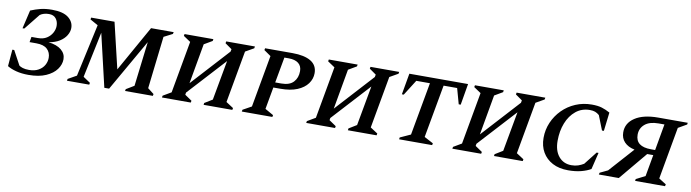

<svg xmlns="http://www.w3.org/2000/svg" viewBox="-30 -1091 5828 1620"><g transform="rotate(10 2884.0 -280.5)"><path d="M302 -528Q256 -528 225 -506L117 -371H102L139 -529Q179 -546 222 -557Q265 -568 322 -568Q416 -568 461.5 -532.5Q507 -497 507 -444Q507 -412 487.5 -380Q468 -348 431 -325Q394 -302 339 -293Q412 -284 450 -252Q488 -220 488 -173Q488 -128 458 -86.5Q428 -45 368 -18.5Q308 8 219 8Q160 8 114 -4Q68 -16 37 -35L49 -178H65L131 -56Q141 -48 162 -41Q183 -34 217 -34Q264 -34 297 -52.5Q330 -71 346.5 -100.5Q363 -130 363 -163Q363 -209 332.5 -237.5Q302 -266 239 -266H181L189 -312H244Q289 -312 319.5 -331.5Q350 -351 366 -380.5Q382 -410 382 -440Q382 -477 362 -502.5Q342 -528 302 -528Z M548 0 551 -16 624 -57 722 -506 654 -544 657 -560H857L950 -168L1170 -560H1364L1360 -544L1286 -506L1234 -57L1287 -16L1284 0H1046L1049 -16L1117 -57L1163 -439L910 4H869L763 -449L681 -57L742 -16L739 0Z M1362 0 1365 -16 1435 -57 1515 -503 1454 -544 1457 -560H1704L1701 -544L1631 -503L1570 -159L1865 -482L1869 -503L1811 -544L1814 -560H2060L2057 -544L1985 -503L1905 -57L1968 -16L1965 0H1719L1721 -16L1788 -57L1850 -398L1555 -76L1552 -57L1612 -16L1609 0Z M2046 0 2049 -16 2123 -57 2203 -503 2144 -544 2147 -560H2382Q2484 -560 2539.5 -526.5Q2595 -493 2595 -425Q2595 -376 2565 -335Q2535 -294 2477 -270Q2419 -246 2333 -246H2273L2239 -57L2311 -16L2308 0ZM2321 -511 2281 -291H2333Q2404 -291 2437.5 -327.5Q2471 -364 2471 -421Q2471 -465 2441.5 -488Q2412 -511 2359 -511Z M2598 0 2601 -16 2671 -57 2751 -503 2690 -544 2693 -560H2940L2937 -544L2867 -503L2806 -159L3101 -482L3105 -503L3047 -544L3050 -560H3296L3293 -544L3221 -503L3141 -57L3204 -16L3201 0H2955L2957 -16L3024 -57L3086 -398L2791 -76L2788 -57L2848 -16L2845 0Z M3394 0 3396 -16 3486 -57 3568 -511H3451L3367 -378H3351L3383 -560H3886L3855 -378H3838L3801 -511H3685L3603 -57L3680 -16L3677 0Z M3850 0 3853 -16 3923 -57 4003 -503 3942 -544 3945 -560H4192L4189 -544L4119 -503L4058 -159L4353 -482L4357 -503L4299 -544L4302 -560H4548L4545 -544L4473 -503L4393 -57L4456 -16L4453 0H4207L4209 -16L4276 -57L4338 -398L4043 -76L4040 -57L4100 -16L4097 0Z M4843 10Q4765 10 4709 -19.5Q4653 -49 4622.5 -101.5Q4592 -154 4592 -224Q4592 -294 4619 -356.5Q4646 -419 4694 -467.5Q4742 -516 4806.5 -543.5Q4871 -571 4945 -571Q4997 -571 5031.5 -560.5Q5066 -550 5102 -530L5083 -370H5067L5018 -494Q5001 -509 4982.5 -516Q4964 -523 4937 -523Q4868 -523 4817.5 -482Q4767 -441 4740 -372.5Q4713 -304 4713 -220Q4713 -135 4754 -86Q4795 -37 4863 -37Q4895 -37 4920 -45.5Q4945 -54 4968 -68L5055 -179H5071L5036 -35Q5002 -15 4953.5 -2.5Q4905 10 4843 10Z M5276 0H5105L5109 -16L5176 -48L5365 -259Q5308 -271 5277 -304Q5246 -337 5246 -386Q5245 -465 5316.5 -512.5Q5388 -560 5516 -560H5768L5766 -545L5693 -503L5613 -56L5676 -16L5672 0H5416L5418 -16L5496 -56L5529 -241H5477ZM5502 -286H5537L5577 -512H5527Q5450 -512 5409.5 -477.5Q5369 -443 5369 -388Q5369 -286 5502 -286Z"/></g></svg>

Font: Spectral SC SemiBold
Style: Italic
Weight: 600
Italic angle: -10°
Designer: Jean-Baptiste Levee
Foundry: Production Type
Version: Version 2.001